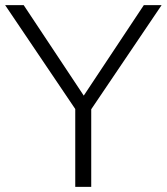

<svg xmlns="http://www.w3.org/2000/svg" viewBox="-25 -725 647 745"><path d="M267 0V-302L-5 -705H67L300 -354L533 -705H602L329 -301V0Z"/></svg>

Font: Winston Light
Style: Regular
Weight: 300
Designer: Original fonts by Vernon Adams / Changes by Cristiano Sobral
Foundry: Original fonts by Vernon Adams / Changes by Cristiano Sobral
Version: Version 2.503;July 17, 2020;FontCreator 13.0.0.2655 64-bit